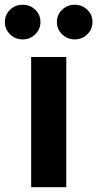

<svg xmlns="http://www.w3.org/2000/svg" viewBox="-69 -778 404 798"><path d="M60.5 0V-541H206.5V0ZM241.7 -614.3Q210.9 -614.3 189.2 -635.5Q167.5 -656.7 167.5 -686.5Q167.5 -716.8 189.2 -737.5Q210.9 -758.3 241.7 -758.3Q272.5 -758.3 293.9 -737.5Q315.4 -716.8 315.4 -686.5Q315.4 -656.7 293.9 -635.5Q272.5 -614.3 241.7 -614.3ZM25.4 -614.3Q-5.9 -614.3 -27.3 -635.5Q-48.8 -656.7 -48.8 -686.5Q-48.8 -716.8 -27.3 -737.5Q-5.9 -758.3 25.4 -758.3Q56.2 -758.3 77.6 -737.5Q99.1 -716.8 99.1 -686.5Q99.1 -656.7 77.6 -635.5Q56.2 -614.3 25.4 -614.3Z"/></svg>

Font: Inter 17pt
Style: Bold
Weight: 700
Version: Version 4.001;git-66647c0bb